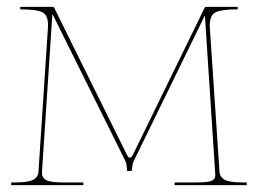

<svg xmlns="http://www.w3.org/2000/svg" viewBox="-20 -540 752 560"><path d="M12.7 0V-7.8H23.4Q45.9 -7.8 60.5 -10.5Q75.2 -13.2 81.5 -18.6Q87.9 -23.9 89.8 -28.6Q91.8 -33.2 92.3 -40.5L119.6 -455.6Q120.1 -463.4 120.1 -466.8Q120.1 -496.1 103.3 -504.4Q86.4 -512.7 39.1 -512.7V-520H133.3Q136.7 -520 138.2 -517.1L349.1 -90.8Q354 -80.1 358.4 -80.1Q363.8 -80.1 368.7 -90.8L576.7 -517.1Q578.1 -520 581.1 -520H673.3V-512.7Q626 -512.7 608.9 -504.2Q591.8 -495.6 591.8 -466.3L592.3 -455.1L620.1 -40.5Q620.6 -33.2 622.6 -28.6Q624.5 -23.9 630.9 -18.6Q637.2 -13.2 651.9 -10.5Q666.5 -7.8 689 -7.8H699.7V0H489.3V-7.8H547.9Q585.4 -7.8 596.7 -12.5Q607.9 -17.1 607.9 -28.3L607.4 -39.1L577.6 -495.1L369.6 -69.3Q367.7 -65.9 366.5 -58.8Q365.2 -51.8 364.7 -46.9L364.3 -41.5H350.6Q349.6 -62.5 346.2 -69.3L132.8 -499.5L102.5 -39.6V-34.7Q102.5 -21.5 115 -14.6Q127.4 -7.8 167 -7.8H223.1V0Z"/></svg>

Font: Znikomit
Style: Regular
Weight: 100
Designer: gluk
Foundry: gluk
Version: Version 0.53